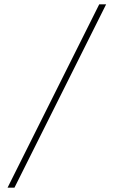

<svg xmlns="http://www.w3.org/2000/svg" viewBox="-20 -720 527 890"><path d="M440 -700 15 150H47L472 -700Z"/></svg>

Font: Jost ExtraLight
Style: Regular
Weight: 250
Version: Version 3.710